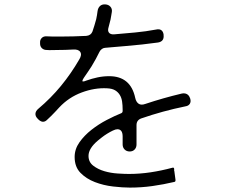

<svg xmlns="http://www.w3.org/2000/svg" viewBox="-20 -818 1040 872"><path d="M570 34Q537 34 493.5 29Q450 24 411 9Q372 -6 345.5 -33Q319 -60 319 -105Q319 -141 341 -172Q363 -203 395.5 -228.5Q428 -254 464.5 -273Q501 -292 531 -304Q537 -307 537 -314V-320Q537 -340 534.5 -357Q532 -374 524 -387Q516 -400 502.5 -408Q489 -416 466 -417Q410 -420 351 -398Q292 -376 249 -330Q239 -319 230 -309.5Q221 -300 212 -291L193 -273Q185 -265 175 -265Q167 -265 157 -273L151 -279Q140 -290 141 -302Q142 -314 154 -324Q211 -372 257 -428Q303 -484 340 -548Q353 -569 344.5 -582Q336 -595 311 -593Q294 -592 277 -591.5Q260 -591 244 -591Q229 -591 216 -590.5Q203 -590 192 -591Q179 -591 170.5 -599Q162 -607 162 -620V-623Q161 -637 169.5 -645.5Q178 -654 192 -653Q205 -652 220.5 -652Q236 -652 255 -652Q311 -652 372 -655Q393 -657 400 -675Q405 -689 409 -703Q413 -717 417 -731Q419 -740 420.5 -749.5Q422 -759 423 -767Q425 -782 434 -790.5Q443 -799 458 -798H459Q473 -797 481.5 -787.5Q490 -778 488 -764Q486 -755 485 -746Q484 -737 482 -729L473 -694Q468 -678 475 -669.5Q482 -661 498 -662Q546 -666 594 -670.5Q642 -675 690 -684Q704 -687 712.5 -681Q721 -675 723 -661V-658Q726 -630 698 -625Q662 -620 625.5 -616Q589 -612 552 -609Q546 -608 540.5 -608Q535 -608 529 -607L482 -603Q477 -602 471 -602Q465 -602 459 -601Q451 -601 443.5 -596Q436 -591 432 -583Q424 -566 415 -550Q406 -534 396 -517Q387 -503 378.5 -490.5Q370 -478 361 -465Q350 -448 357 -448Q363 -448 372 -452Q397 -461 423 -466.5Q449 -472 476 -472Q573 -472 594 -374Q598 -355 609.5 -347Q621 -339 640 -346Q682 -360 722.5 -371.5Q763 -383 805 -393Q819 -396 829 -390.5Q839 -385 843 -372L844 -370Q848 -356 842 -346.5Q836 -337 822 -335Q719 -314 621 -280Q600 -272 600 -250V-162Q600 -148 591.5 -139Q583 -130 569 -130Q555 -130 546 -139Q537 -148 537 -162V-198Q537 -231 513 -231Q505 -231 492.5 -225Q480 -219 467 -211Q454 -203 442.5 -194Q431 -185 425 -180Q382 -144 382 -110Q382 -82 403.5 -65.5Q425 -49 454 -40.5Q483 -32 514.5 -30Q546 -28 565 -28Q615 -28 664.5 -35.5Q714 -43 762 -56Q771 -59 771 -50V-43V-42L772 -40V-39L777 -2V3Q777 6 773 8Q722 20 672 27Q622 34 570 34Z"/></svg>

Font: Higure Gothic
Style: Regular
Weight: 400
Designer: Yoshimichi Ohira
Foundry: Positype
Version: Version 1.000